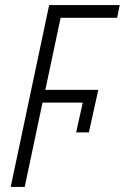

<svg xmlns="http://www.w3.org/2000/svg" viewBox="-20 -734 490 754"><path d="M22 0 173 -714H450L440 -664H218L158 -381H366L329 -214H279L305 -331H147L77 0Z"/></svg>

Font: Noto Sans Display SemiCondensed Light
Style: Italic
Weight: 300
Width: 4
Italic angle: -12°
Designer: Monotype Design Team
Foundry: Monotype Imaging Inc.
Version: Version 1.900